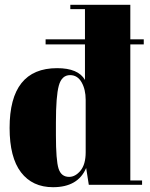

<svg xmlns="http://www.w3.org/2000/svg" viewBox="-20 -770 624 800"><path d="M350 0 339 -70Q305 10 201 10Q115 10 67.5 -52Q20 -114 20 -237Q20 -486 218 -486Q306 -486 334 -437V-585H170V-606H334V-732H273V-750H523V-606H579V-585H523V-18H572V0ZM268 -33Q294 -33 315.5 -59Q337 -85 337 -136V-354Q337 -397 320 -427Q303 -457 272 -457Q237 -457 225 -413Q213 -369 213 -259V-207Q213 -102 224 -67.5Q235 -33 268 -33Z"/></svg>

Font: Abril Fatface
Style: Regular
Weight: 400
Designer: Veronika Burian, Jos Scaglione
Foundry: TypeTogether
Version: Version 1.001